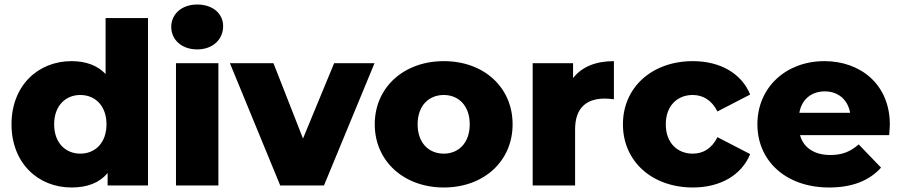

<svg xmlns="http://www.w3.org/2000/svg" viewBox="-20 -822 3991 851"><path d="M336 -141C271 -141 220 -188 220 -271C220 -354 271 -401 336 -401C401 -401 452 -354 452 -271C452 -188 401 -141 336 -141ZM636 -742H448V-494C412 -532 361 -551 297 -551C149 -551 31 -443 31 -271C31 -99 149 9 297 9C368 9 421 -12 457 -55V0H636Z M948 0V-542H760V0ZM854 -603C923 -603 969 -647 969 -706C969 -762 923 -802 854 -802C785 -802 739 -759 739 -703C739 -646 785 -603 854 -603Z M1640 -542H1461L1323 -208L1192 -542H999L1222 0H1416Z M1947 9C2125 9 2252 -108 2252 -271C2252 -435 2125 -551 1947 -551C1770 -551 1641 -435 1641 -271C1641 -108 1770 9 1947 9ZM1947 -141C1881 -141 1831 -188 1831 -271C1831 -354 1881 -401 1947 -401C2012 -401 2062 -354 2062 -271C2062 -188 2012 -141 1947 -141Z M2529 -249C2529 -345 2581 -385 2660 -385C2673 -385 2685 -384 2701 -382V-551C2621 -551 2559 -526 2520 -476V-542H2341V0H2529Z M3051 9C3173 9 3267 -46 3305 -139L3160 -214C3134 -162 3095 -141 3050 -141C2984 -141 2931 -187 2931 -271C2931 -355 2984 -401 3050 -401C3095 -401 3134 -379 3160 -328L3305 -403C3267 -496 3173 -551 3051 -551C2870 -551 2741 -435 2741 -271C2741 -107 2870 9 3051 9Z M3523 -322C3533 -381 3576 -417 3636 -417C3695 -417 3738 -380 3748 -322ZM3655 9C3757 9 3833 -21 3885 -79L3786 -182C3749 -150 3714 -135 3660 -135C3590 -135 3541 -167 3526 -223H3921C3922 -238 3924 -256 3924 -270C3924 -448 3794 -551 3634 -551C3464 -551 3337 -435 3337 -271C3337 -110 3462 9 3655 9Z"/></svg>

Font: Montserrat-Alt1 ExtBd
Style: Regular
Weight: 800
Designer: Differentunic
Foundry: Differentunic
Version: Version 7.222